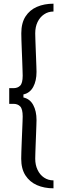

<svg xmlns="http://www.w3.org/2000/svg" viewBox="-20 -820 340 1041"><path d="M270 201Q220 201 180.5 183.8Q141 166.5 118 131Q95 95.5 95 40.5Q95 28 95.8 3.2Q96.5 -21.5 97.8 -51.2Q99 -81 100.2 -109.5Q101.5 -138 102.2 -159.5Q103 -181 103 -188.5Q103 -229 89.5 -243Q76 -257 53 -257H30V-342H53Q76 -342 89.5 -355.8Q103 -369.5 103 -410Q103 -417.5 102.2 -439Q101.5 -460.5 100.5 -489.2Q99.5 -518 98.2 -547.8Q97 -577.5 96.2 -602.2Q95.5 -627 95.5 -639.5Q95.5 -695 118.2 -730.5Q141 -766 180.5 -783Q220 -800 270 -800V-757.5Q241.5 -757.5 219 -742.2Q196.5 -727 183.8 -700.8Q171 -674.5 171 -639.5Q171 -628 171.8 -606.5Q172.5 -585 173.5 -558.8Q174.5 -532.5 175.5 -506.8Q176.5 -481 177.2 -460.5Q178 -440 178 -430.5Q178 -381.5 160 -348.5Q142 -315.5 107 -308V-291.5Q142 -284 160 -251Q178 -218 178 -169Q178 -159.5 177.2 -139Q176.5 -118.5 175.5 -92.5Q174.5 -66.5 173.5 -40.5Q172.5 -14.5 171.8 7.2Q171 29 171 40.5Q171 74.5 183.8 101.2Q196.5 128 219 143Q241.5 158 270 158Z"/></svg>

Font: Big Shoulders Display Thin Medium
Style: Regular
Weight: 500
Version: Version 2.002